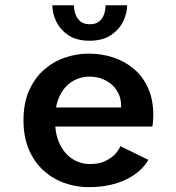

<svg xmlns="http://www.w3.org/2000/svg" viewBox="-20 -722 690 752"><path d="M326.5 11Q278.5 11 233 -5Q187.5 -21 151.2 -53.5Q115 -86 93.5 -135.2Q72 -184.5 72 -251Q72 -317.5 93.5 -366.5Q115 -415.5 151.5 -448Q188 -480.5 233.8 -496.2Q279.5 -512 328 -512Q378 -512 423.5 -497Q469 -482 504.5 -452Q540 -422 560.2 -376.5Q580.5 -331 580.5 -270.5Q580.5 -260.5 579.5 -248Q578.5 -235.5 577 -226.5H168.5V-301H454.5Q454.5 -303 454.5 -304Q454.5 -305 454.5 -307.5Q454.5 -341.5 437.8 -367.2Q421 -393 393 -407.5Q365 -422 330 -422Q305.5 -422 281.2 -412.2Q257 -402.5 237.8 -382.2Q218.5 -362 207 -329.8Q195.5 -297.5 195.5 -252Q195.5 -196 214.2 -157.5Q233 -119 264.2 -99.2Q295.5 -79.5 333 -79.5Q367.5 -79.5 391.8 -91Q416 -102.5 430.8 -118.5Q445.5 -134.5 451.5 -149.5L561 -96Q548.5 -73.5 527.2 -54.2Q506 -35 476.5 -20.2Q447 -5.5 409.5 2.8Q372 11 326.5 11ZM331 -562.5Q279.5 -562.5 247.5 -584.2Q215.5 -606 200.2 -638.2Q185 -670.5 185 -701.5H269.5Q269.5 -684.5 275.2 -667.2Q281 -650 294.5 -638.5Q308 -627 332 -627Q355.5 -627 369 -638.5Q382.5 -650 388 -667.2Q393.5 -684.5 393.5 -701.5H478Q478 -670.5 462.5 -638.2Q447 -606 414.2 -584.2Q381.5 -562.5 331 -562.5Z"/></svg>

Font: Trispace Thin Medium
Style: Regular
Weight: 500
Version: Version 1.210